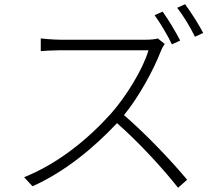

<svg xmlns="http://www.w3.org/2000/svg" viewBox="-20 -858 1040 909"><path d="M833 -666C812 -708 775 -768 750 -803L712 -786C739 -749 775 -688 794 -648ZM727 -676C714 -672 695 -670 669 -670H264C233 -670 179 -675 173 -676V-616C177 -617 232 -620 264 -620H683C657 -530 576 -400 507 -322C399 -201 255 -83 94 -19L134 24C289 -46 424 -158 534 -275C639 -183 755 -56 823 31L866 -7C797 -90 676 -219 567 -313C639 -401 707 -527 742 -617C745 -626 755 -644 760 -650ZM819 -821C848 -784 881 -729 903 -684L942 -702C922 -741 883 -802 856 -838Z"/></svg>

Font: Noto Sans CJK Light
Style: Regular
Weight: 300
Designer: Ryoko NISHIZUKA (kana & ideographs); Paul D. Hunt (Latin, Greek & Cyrillic); Wenlong ZHANG (bopomofo); Sandoll Communica
Foundry: Adobe Systems Incorporated
Version: Version 1.000;PS 1;hotconv 1.0.78;makeotf.lib2.5.61930